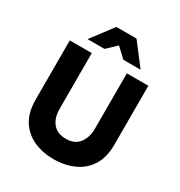

<svg xmlns="http://www.w3.org/2000/svg" viewBox="-206 -1033 1111 1185"><g transform="rotate(30 350.0 -440.5)"><path d="M347.5 10Q270.8 10 207.9 -17.9Q145 -45.8 107.5 -104.2Q70 -162.5 70 -255V-675H226.7V-280Q226.7 -213.3 258.8 -175Q290.8 -136.7 351.7 -136.7Q414.2 -136.7 445.4 -177.5Q476.7 -218.3 476.7 -279.2V-675H630V-253.3Q630 -165 593.3 -106.7Q556.7 -48.3 492.9 -19.2Q429.2 10 347.5 10ZM163.3 -736.7V-740L277.5 -890.8H420.8L536.7 -740V-736.7H416.7L348.3 -800L281.7 -736.7Z"/></g></svg>

Font: Funnel Sans Light ExtraBold
Style: Regular
Weight: 800
Version: Version 1.000